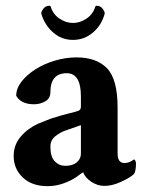

<svg xmlns="http://www.w3.org/2000/svg" viewBox="-20 -637 515 664"><path d="M144.5 6.8Q90.8 6.8 59.1 -22.9Q27.3 -52.7 27.3 -97.7Q27.3 -135.7 51.3 -164.1Q75.2 -192.4 111.3 -209Q125 -214.8 136.7 -219.2Q148.4 -223.6 158.2 -227.5Q195.3 -239.3 217.8 -244.6Q240.2 -250 251 -253.9Q259.8 -256.8 259.8 -268.6V-303.7Q259.8 -383.8 210.9 -383.8Q154.3 -383.8 154.3 -318.4Q154.3 -296.9 136.7 -286.6Q119.1 -276.4 97.7 -276.4Q52.7 -276.4 36.1 -305.7Q36.1 -331.1 54.2 -354.5Q72.3 -377.9 102.1 -397Q131.8 -416 169.4 -427.2Q207 -438.5 245.1 -438.5Q313.5 -438.5 350.1 -400.9Q386.7 -363.3 386.7 -264.6V-106.4Q386.7 -73.2 410.2 -73.2Q427.7 -73.2 443.4 -85.9Q450.2 -82 450.2 -71.3Q450.2 -45.9 443.4 -35.2Q429.7 -22.5 398.9 -8.3Q368.2 5.9 340.8 5.9Q317.4 5.9 295.9 -8.3Q274.4 -22.5 267.6 -41Q266.6 -41 256.8 -34.2Q247.1 -27.3 242.2 -23.4Q222.7 -10.7 197.3 -2Q171.9 6.8 144.5 6.8ZM206.1 -63.5Q231.4 -63.5 245.6 -75.7Q259.8 -87.9 259.8 -105.5V-204.1L209 -186.5Q188.5 -179.7 171.4 -166Q154.3 -152.3 154.3 -129.9Q154.3 -94.7 169.4 -79.1Q184.6 -63.5 206.1 -63.5ZM232.4 -499Q193.4 -499 164.1 -524.4Q134.8 -549.8 123 -588.9Q121.1 -593.8 128.9 -605.5Q136.7 -617.2 151.4 -617.2Q154.3 -617.2 155.3 -614.3Q163.1 -587.9 185.5 -572.8Q208 -557.6 232.4 -557.6Q256.8 -557.6 279.3 -572.8Q301.8 -587.9 309.6 -614.3Q311.5 -617.2 313.5 -617.2Q328.1 -617.2 335.9 -605.5Q343.8 -593.8 341.8 -588.9Q331.1 -549.8 301.3 -524.4Q271.5 -499 232.4 -499Z"/></svg>

Font: Crimson Text
Style: Bold
Weight: 700
Designer: Sebastian Kosch
Foundry: Sebastian Kosch
Version: Version 1.100